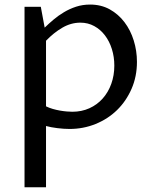

<svg xmlns="http://www.w3.org/2000/svg" viewBox="-20 -547 665 829"><path d="M178.7 -87.9Q192.4 -81.1 207.8 -76.7Q223.1 -72.3 238.5 -69.6Q253.9 -66.9 268.1 -65.7Q282.2 -64.5 292.5 -64.5Q332.5 -64.5 366 -79.6Q399.4 -94.7 423.3 -121.6Q447.3 -148.4 460.4 -184.8Q473.6 -221.2 473.6 -263.7Q473.6 -301.3 463.1 -335Q452.6 -368.7 433.3 -394Q414.1 -419.4 387 -434.3Q359.9 -449.2 327.1 -449.2Q286.6 -449.2 249.3 -427.5Q211.9 -405.8 178.7 -371.1ZM172.9 -427.7Q189.9 -444.3 210.7 -461.9Q231.4 -479.5 255.9 -494.1Q280.3 -508.8 308.6 -518.1Q336.9 -527.3 369.1 -527.3Q416.5 -527.3 453.9 -506.6Q491.2 -485.8 517.3 -451.4Q543.5 -417 557.4 -372.3Q571.3 -327.6 571.3 -279.8Q571.3 -216.8 548.1 -163.6Q524.9 -110.4 485.4 -71.8Q445.8 -33.2 392.8 -11.7Q339.8 9.8 280.3 9.8Q255.9 9.8 228 6.3Q200.2 2.9 178.7 -2.9V261.7H85.9V-517.6H156.2Z"/></svg>

Font: Proza Libre
Style: Regular
Weight: 400
Designer: Jasper de Waard
Foundry: Jasper de Waard
Version: Version 1.001; ttfautohint (v1.4.1.8-43bc)